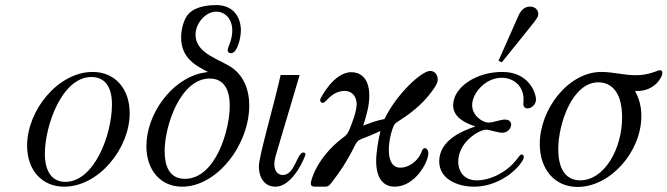

<svg xmlns="http://www.w3.org/2000/svg" viewBox="-20 -726 2635 758"><path d="M87 -151C87 -54 146 11 233 11C370 11 492 -140 492 -279C492 -377 433 -442 346 -442C209 -442 87 -290 87 -151ZM157 -117C157 -231 225 -422 341 -422C373 -422 422 -407 422 -314C422 -192 351 -8 238 -8C174 -8 157 -68 157 -117Z M558 -149C558 -53 615 11 699 11C837 11 964 -154 964 -310C964 -376 940 -423 905 -452C856 -492 752 -509 752 -590C752 -633 791 -680 833 -680C871 -680 897 -649 897 -606C897 -565 879 -542 879 -528C879 -518 887 -516 892 -516C918 -516 931 -579 931 -606C931 -656 903 -706 834 -706C810 -706 757 -703 727 -674C705 -653 695 -608 695 -579C695 -495 755 -466 801 -442C791 -440 782 -439 773 -437C655 -409 558 -275 558 -149ZM630 -129C630 -231 693 -416 808 -416C839 -416 887 -402 887 -308C887 -212 831 -20 710 -20C646 -20 630 -75 630 -129Z M1002 -68C1002 -27 1023 11 1067 11C1139 11 1186 -112 1186 -116C1186 -121 1183 -124 1178 -124C1152 -124 1145 -35 1096 -35C1083 -35 1063 -45 1063 -77C1063 -94 1068 -110 1071 -120L1163 -430H1088C1057 -293 1002 -110 1002 -68Z M1207 -2C1207 10 1216 11 1227 11H1258C1274 11 1277 10 1289 -5C1327 -54 1345 -84 1368 -126C1401 -190 1378 -160 1482 -209C1473 -173 1465 -121 1465 -91C1465 -4 1509 11 1538 11C1618 11 1671 -85 1671 -121C1671 -136 1661 -144 1653 -140C1646 -136 1645 -126 1641 -119C1627 -89 1593 -64 1561 -64C1526 -64 1515 -97 1515 -134C1515 -177 1530 -226 1539 -237C1550 -250 1634 -287 1696 -381C1707 -398 1708 -406 1708 -413C1708 -430 1697 -446 1678 -446C1645 -446 1546 -356 1498 -256C1469 -251 1442 -241 1414 -230C1426 -269 1438 -307 1438 -348C1438 -425 1396 -441 1367 -441C1296 -441 1245 -336 1245 -336C1241 -325 1250 -317 1259 -321C1269 -326 1293 -367 1341 -367C1371 -367 1388 -344 1388 -314C1388 -285 1367 -232 1358 -211C1349 -191 1342 -189 1332 -181C1230 -103 1207 -13 1207 -2Z M1948 -486 1961 -480C2107 -661 2105 -655 2105 -672C2105 -681 2098 -700 2072 -700C2055 -700 2042 -690 2033 -676C2028 -667 2032 -676 1948 -486ZM1714 -89C1714 -18 1788 11 1851 11C1943 11 2019 -49 2044 -94C2052 -107 2046 -118 2038 -116C2032 -114 2026 -104 2021 -98C1979 -43 1913 -14 1862 -14C1806 -14 1789 -57 1789 -87C1789 -166 1872 -214 1899 -214C1913 -214 1944 -202 1963 -202C1984 -202 1998 -219 1998 -234C1998 -246 1989 -254 1974 -254C1954 -254 1928 -242 1908 -242C1888 -242 1844 -267 1844 -311C1844 -357 1895 -419 1961 -419C2006 -419 2047 -388 2047 -334C2047 -325 2046 -320 2046 -316C2046 -303 2054 -298 2062 -298C2078 -298 2096 -313 2096 -333C2096 -358 2069 -442 1963 -442C1860 -442 1769 -382 1769 -310C1769 -258 1828 -236 1857 -227C1804 -209 1714 -172 1714 -89Z M2111 -158C2111 -56 2171 12 2260 12C2390 12 2512 -127 2512 -268C2512 -300 2506 -332 2487 -367H2498C2563 -367 2595 -420 2595 -438C2595 -443 2593 -449 2586 -449C2576 -449 2545 -429 2489 -429C2444 -429 2400 -442 2354 -442C2224 -442 2111 -295 2111 -158ZM2184 -137C2184 -239 2240 -401 2342 -401C2379 -401 2436 -380 2436 -262C2436 -140 2367 -14 2270 -14C2236 -14 2184 -32 2184 -137Z"/></svg>

Font: CMU Serif
Style: Italic
Weight: 500
Italic angle: -14.04°
Version: Version 0.7.0